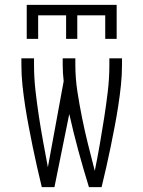

<svg xmlns="http://www.w3.org/2000/svg" viewBox="-20 -770 590 790"><path d="M152 0Q142 -41 132.5 -83Q123 -125 114.5 -166.5Q106 -208 98 -250Q90 -292 83.5 -334Q77 -376 72.5 -418.5Q68 -461 68 -504V-530H120V-504Q120 -450 126 -397Q132 -344 140 -291.5Q148 -239 157.5 -187Q167 -135 177 -82L242 -436Q240 -453 239 -470Q238 -487 238 -504V-530H290V-504Q290 -448 298.5 -393Q307 -338 318 -283.5Q329 -229 342.5 -175Q356 -121 370 -67Q381 -121 390.5 -175.5Q400 -230 408.5 -284.5Q417 -339 423.5 -393.5Q430 -448 430 -504V-530H482V-504Q482 -461 477.5 -418.5Q473 -376 466.5 -334Q460 -292 452 -250Q444 -208 435.5 -166.5Q427 -125 417.5 -83Q408 -41 398 0H346Q323 -74 302.5 -149.5Q282 -225 265 -301L204 0ZM90 -610V-750H460V-610H413V-707H298V-610H252V-707H137V-610Z"/></svg>

Font: Lode Dark
Style: Regular
Weight: 400
Monospace: yes
Designer: Belleve Invis
Foundry: Belleve Invis
Version: Version 29.2.0; ttfautohint (v1.8.3)